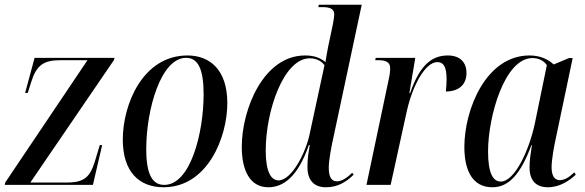

<svg xmlns="http://www.w3.org/2000/svg" viewBox="-28 -780 2470 810"><path d="M-8 0H364L403 -168H393L371 -95C352 -36 329 -10 256 -10H100L453 -527L455 -536H118L78 -388H89L103 -432C125 -504 155 -526 226 -526H341L-6 -10Z M662 10C848 10 931 -201 931 -345C931 -487 856 -546 763 -546C574 -546 490 -339 490 -191C490 -55 559 10 662 10ZM665 0C617 0 589 -40 589 -151C589 -319 651 -536 757 -536C807 -536 831 -490 831 -382C831 -220 776 0 665 0Z M1104 10C1168 10 1229 -35 1275 -168H1279C1273 -135 1269 -108 1269 -76C1269 -19 1297 10 1347 10C1398 10 1433 -13 1464 -43L1458 -51C1439 -33 1416 -15 1394 -15C1370 -15 1359 -33 1359 -74C1359 -105 1371 -167 1379 -202L1498 -760H1317L1315 -750H1332C1369 -750 1382 -740 1382 -719C1382 -708 1379 -693 1376 -676L1357 -586C1354 -570 1348 -540 1345 -518C1323 -536 1298 -546 1259 -546C1084 -546 992 -320 992 -160C992 -65 1024 10 1104 10ZM1147 -19C1117 -19 1093 -52 1093 -145C1093 -311 1168 -534 1279 -534C1305 -534 1328 -523 1341 -505L1278 -213C1262 -137 1203 -19 1147 -19Z M1611 -441 1518 0H1620L1688 -310C1713 -422 1767 -518 1817 -518C1842 -518 1856 -501 1856 -445C1856 -431 1855 -415 1853 -394C1904 -394 1940 -420 1940 -472C1940 -516 1914 -546 1861 -546C1785 -546 1739 -493 1702 -387H1699L1724 -536H1557L1555 -526H1568C1600 -526 1618 -518 1618 -492C1618 -479 1616 -462 1611 -441Z M2049 10C2118 10 2168 -44 2214 -168H2216C2211 -133 2206 -105 2206 -74C2206 -19 2233 10 2283 10C2335 10 2375 -19 2401 -43L2395 -53C2373 -32 2354 -20 2333 -20C2311 -20 2299 -39 2299 -75C2299 -106 2310 -167 2317 -197L2388 -535H2372L2308 -508C2286 -528 2254 -546 2206 -546C2021 -546 1931 -316 1931 -160C1931 -58 1967 10 2049 10ZM2085 -14C2052 -14 2031 -49 2031 -141C2031 -289 2101 -535 2218 -535C2242 -535 2265 -526 2279 -505L2229 -262C2204 -142 2142 -14 2085 -14Z"/></svg>

Font: Noto Serif Display Condensed Medium
Style: Italic
Weight: 500
Width: 3
Italic angle: -12°
Designer: Monotype Design Team
Foundry: Monotype Imaging Inc.
Version: Version 2.009